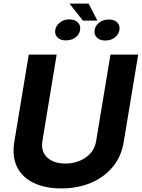

<svg xmlns="http://www.w3.org/2000/svg" viewBox="-20 -1028 781 1058"><path d="M588.8 -727.3H741.5L661.9 -246.4Q648.4 -164.1 600 -106.7Q551.5 -49.4 478.5 -19.5Q405.5 10.3 317.8 10.3Q229.8 10.3 166.7 -19.5Q103.7 -49.4 74.6 -106.7Q45.5 -164.1 58.9 -246.4L138.5 -727.3H292.3L213.8 -251.8Q204.2 -193.5 240.2 -160.2Q276.3 -126.8 340.2 -126.8Q404.1 -126.8 452.2 -160.2Q500.4 -193.5 509.9 -251.8ZM284.4 -862.9Q288.7 -887.1 310.2 -904.1Q331.7 -921.2 361.2 -921.2Q393.1 -921.2 409.3 -904.1Q425.4 -887.1 421.5 -862.9Q417.6 -838.1 395.8 -821.7Q373.9 -805.4 342.3 -805.4Q312.5 -805.4 296.5 -821.9Q280.5 -838.4 284.4 -862.9ZM501.4 -862.9Q505.3 -887.4 527.3 -903.9Q549.4 -920.5 579.5 -920.5Q611.2 -920.5 626.6 -903.6Q642 -886.7 638.1 -862.9Q634.2 -839.1 613.1 -821.9Q592 -804.7 560 -804.7Q530.2 -804.7 513.7 -821.4Q497.2 -838.1 501.4 -862.9ZM468.4 -1008.2 516.7 -914.4H437.1L362.6 -1008.2Z"/></svg>

Font: Inter UI
Style: Bold Italic
Weight: 700
Italic angle: 9.39999°
Designer: Rasmus Andersson
Foundry: rsms
Version: 3.2;8d6f07862